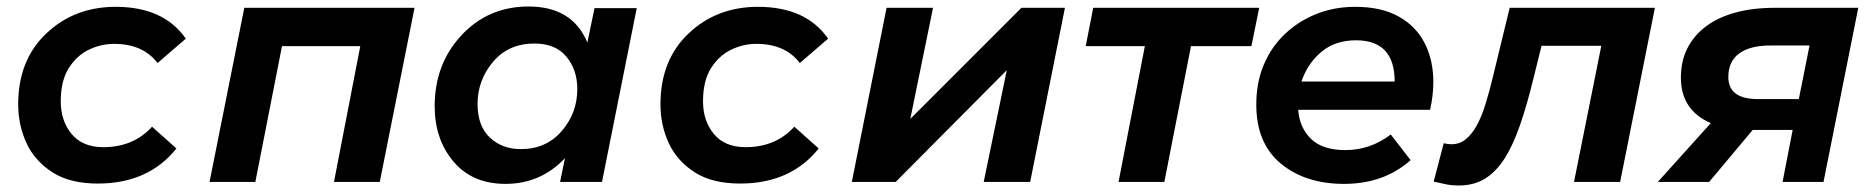

<svg xmlns="http://www.w3.org/2000/svg" viewBox="-20 -560 5765 591"><path d="M281 5Q197.5 5 144 -28Q87.5 -63.5 61.8 -119Q36 -174.5 36 -239Q36 -375 122.5 -457Q209 -539 336 -539Q484 -539 552 -441L465 -366Q420 -425 331 -425Q291 -425 253.5 -407Q216 -389 191.5 -350Q167 -311 167 -248Q167 -188 200.5 -147.5Q234 -107 298 -107Q391 -107 448 -170L523 -103Q437 5 281 5Z M732 -536H1256L1149 0H1008L1089 -418H848L766 0H625Z M1536 6Q1434 6 1376 -62.5Q1318 -131 1318 -233Q1318 -363 1400.5 -451.5Q1483 -540 1607 -540Q1742 -540 1788 -429L1810 -535H1940L1833 0H1704L1719 -73Q1644 6 1536 6ZM1583 -101Q1661 -101 1709 -156.5Q1757 -212 1757 -286Q1757 -345 1723.5 -385.5Q1690 -426 1625 -426Q1545 -426 1497.5 -369.5Q1450 -313 1450 -240Q1450 -172 1488 -136.5Q1526 -101 1583 -101Z M2258 5Q2174.5 5 2121 -28Q2064.5 -63.5 2038.8 -119Q2013 -174.5 2013 -239Q2013 -375 2099.5 -457Q2186 -539 2313 -539Q2461 -539 2529 -441L2442 -366Q2397 -425 2308 -425Q2268 -425 2230.5 -407Q2193 -389 2168.5 -350Q2144 -311 2144 -248Q2144 -188 2177.5 -147.5Q2211 -107 2275 -107Q2368 -107 2425 -170L2500 -103Q2414 5 2258 5Z M2709 -536H2852L2782 -194L3124 -536H3258L3151 0H3008L3079 -344L2737 0H2602Z M3423 0 3504 -418H3322L3345 -536H3856L3832 -418H3646L3564 0Z M4117 6Q3998 6 3922.5 -56.5Q3847 -119 3847 -238Q3847 -300.5 3866.2 -351Q3885.5 -401.5 3919.5 -439.2Q3953.5 -477 3998 -501Q4067 -539 4151 -539Q4232.5 -539 4286 -508.8Q4339.5 -478.5 4365.8 -426.2Q4392 -374 4392 -308Q4392 -266 4382 -222H3976Q3980 -167 4015.5 -132.5Q4051 -98 4121 -98Q4198 -98 4261 -146L4322 -67Q4240 6 4117 6ZM4273 -309Q4273 -436 4154 -436Q4090 -436 4047.5 -400.5Q4005 -365 3986 -309Z M4424 -119Q4437 -116 4448 -116Q4473 -116 4492 -131.5Q4511 -147 4526 -174.5Q4541 -202 4553 -241Q4565 -280 4576 -326L4627 -536H5074L4967 0H4825L4909 -419H4725L4700 -318Q4680 -236 4658.5 -174Q4637 -112 4610.5 -71Q4584 -30 4550 -9.5Q4516 11 4470 11Q4450 11 4432 7.5Q4414 4 4393 -1Z M5083 0 5246 -181Q5154 -221 5154 -321Q5154 -372 5174 -411.5Q5194 -451 5231.5 -479Q5269 -507 5322.5 -521.5Q5376 -536 5443 -536H5700L5593 0H5467L5498 -160H5375L5241 0ZM5517 -255 5550 -420H5430Q5367 -420 5333.5 -395.5Q5300 -371 5300 -323Q5300 -255 5391 -255Z"/></svg>

Font: Argentum Sans Medium
Style: Italic
Weight: 500
Italic angle: -11°
Designer: Julieta Ulanovsky (font), Cristiano Sobral (main changes and remaster)
Foundry: Julieta Ulanovsky (font), Cristiano Sobral (main changes and remaster)
Version: Version 2.007;June 15, 2022;FontCreator 14.0.0.2814 64-bit; 